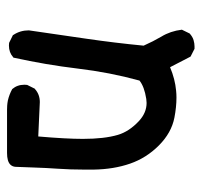

<svg xmlns="http://www.w3.org/2000/svg" viewBox="-34 -420 567 540"><g transform="rotate(90 250.0 -149.5)"><path d="M295.9 114.7Q292 114.7 287.6 114.7Q283.2 114.7 276.4 114.3Q269.5 113.8 261.7 112.3Q245.1 108.4 230 100.1Q217.8 85.9 217.8 65.9Q217.8 62.5 218.3 58.1L229 36.6L230 36.1Q245.1 22.5 266.6 22.5L363.3 26.9Q370.1 -51.8 370.1 -98.6Q370.1 -158.7 358.9 -196.8Q349.6 -228.5 320.3 -255.9Q296.9 -277.8 269 -277.8Q263.7 -277.8 257.8 -276.9Q223.1 -271.5 206.1 -257.8Q183.1 -174.3 172.4 -84.2Q161.6 5.9 141.6 96.7L140.1 97.7Q127 109.4 107.4 109.4Q104.5 109.4 100.1 108.9L78.1 98.1L77.6 96.7Q64.9 77.6 64.9 53.7V53.2L88.4 -108.4Q100.1 -188.5 107.9 -269.5Q96.2 -295.9 82.5 -319.3Q66.9 -344.7 63 -377L73.7 -398.9Q83 -407.2 92.3 -409.9Q101.6 -412.6 109.9 -412.6Q112.8 -412.6 116.7 -412.6L138.7 -401.4L168.5 -343.8Q202.1 -357.9 234.4 -360.8Q243.7 -361.8 253.9 -361.8Q280.3 -361.8 310.5 -356Q353 -347.7 388.4 -312.5Q423.8 -277.3 439.7 -231.4Q455.6 -185.5 456.5 -128.9Q456.5 -115.2 456.5 -102.1Q456.5 -63.5 454.1 -29.1Q451.7 5.4 450.7 37.4Q449.7 69.3 448.7 90.8Q448.2 99.6 442.4 105.5Q433.1 114.7 409.7 114.7Q406.2 114.7 403.3 114.7Z"/></g></svg>

Font: Bakudai
Style: Medium
Weight: 500
Version: Version 1.48